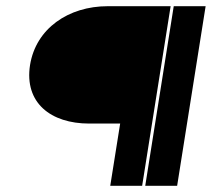

<svg xmlns="http://www.w3.org/2000/svg" viewBox="-20 -600 684 620"><path d="M268 -201H368L336 0H439L531 -580H328C201 -580 96 -508 77 -390C58 -268 144 -201 268 -201ZM552 0 644 -580H541L449 0Z"/></svg>

Font: Charger Pro
Style: BlkExtObl
Weight: 900
Designer: Jasper
Foundry: Cannot Into Space Fonts
Version: Version 1.09